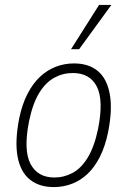

<svg xmlns="http://www.w3.org/2000/svg" viewBox="-20 -753 517 781"><path d="M199 8Q139 8 101 -23Q63 -54 51.5 -116Q40 -178 58 -271Q70 -329 92 -371.5Q114 -414 143 -441Q172 -468 207 -481.5Q242 -495 281 -495Q341 -495 378 -464Q415 -433 426.5 -370.5Q438 -308 420 -217Q408 -158 386.5 -115.5Q365 -73 336.5 -46Q308 -19 273 -5.5Q238 8 199 8ZM201 -31Q241 -31 276 -50Q311 -69 337.5 -113Q364 -157 379 -229Q402 -345 374 -400.5Q346 -456 276 -456Q236 -456 201 -437Q166 -418 139.5 -375Q113 -332 98 -259Q75 -142 104 -86.5Q133 -31 201 -31ZM269 -553 383 -733H433L302 -553Z"/></svg>

Font: Nunito Sans 10pt Condensed ExtraLight
Style: Italic
Weight: 250
Width: 3
Italic angle: -9°
Designer: Vernon Adams
Foundry: Vernon Adams
Version: Version 3.101;gftools[0.9.27]